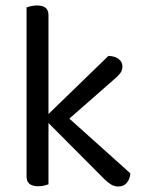

<svg xmlns="http://www.w3.org/2000/svg" viewBox="-20 -675 527 701"><path d="M198 -211 148 -250 376 -471Q400 -470 413.5 -459.5Q427 -449 427 -432Q427 -418 418.5 -407Q410 -396 394 -383ZM146 -237 202 -270 456 -42Q454 -20 442.5 -7Q431 6 412 6Q397 6 384.5 -2Q372 -10 359 -23ZM77 -268 157 -256V-2Q152 0 142 2.5Q132 5 120 5Q99 5 88 -3.5Q77 -12 77 -31ZM157 -217 77 -229V-648Q82 -650 92.5 -652.5Q103 -655 115 -655Q136 -655 146.5 -646.5Q157 -638 157 -619Z"/></svg>

Font: Baloo Bhaina 2
Style: Regular
Weight: 400
Designer: Yesha Goshar, Manish Minz, Shuchita Grover and Ek Type
Foundry: Ek Type
Version: Version 1.700